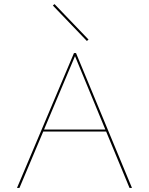

<svg xmlns="http://www.w3.org/2000/svg" viewBox="-20 -917 727 937"><path d="M498 -275H191L75 0H63L341 -658H351L624 0H612ZM494 -285 346 -643 195 -285ZM238 -890 246 -897 412 -724 404 -717Z"/></svg>

Font: Ysabeau Hairline
Style: Regular
Weight: 100
Designer: Christian Thalmann (Catharsis Fonts)
Version: Version 0.003